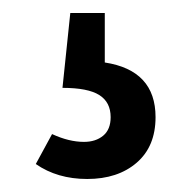

<svg xmlns="http://www.w3.org/2000/svg" viewBox="-20 -36 284 295"><path d="M141 60Q219 72 219 144Q219 189 190 214Q161 239 114 239Q68 239 35 216L60 170Q86 182 109 182Q127 182 138.5 172.5Q150 163 150 144Q150 121 132.5 110Q115 99 76 99L88 -16H141Z"/></svg>

Font: Fira Sans Compressed
Style: Regular
Weight: 400
Width: 1
Designer: bBox Type GmbH & Carrois Corporate GbR & Edenspiekermann AG
Foundry: bBox Type GmbH & Carrois Corporate GbR & Edenspiekermann AG
Version: Version 4.301